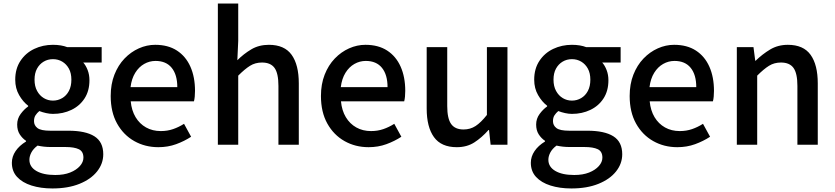

<svg xmlns="http://www.w3.org/2000/svg" viewBox="-20 -817 4717 1084"><path d="M276 247Q210 247 158 230.5Q106 214 76.5 182Q47 150 47 102Q47 67 68 36Q89 5 127 -18V-22Q106 -36 91.5 -58.5Q77 -81 77 -114Q77 -147 96.5 -173.5Q116 -200 139 -216V-220Q110 -242 88 -280Q66 -318 66 -367Q66 -429 95.5 -473.5Q125 -518 173.5 -541Q222 -564 279 -564Q303 -564 323.5 -560.5Q344 -557 359 -551H554V-464H450Q465 -447 475 -421Q485 -395 485 -364Q485 -304 457.5 -261.5Q430 -219 383 -196.5Q336 -174 279 -174Q261 -174 240.5 -178.5Q220 -183 202 -190Q189 -179 180.5 -166Q172 -153 172 -133Q172 -109 191.5 -94Q211 -79 264 -79H366Q463 -79 513 -47.5Q563 -16 563 54Q563 107 528 151Q493 195 428.5 221Q364 247 276 247ZM279 -249Q307 -249 331 -263Q355 -277 369 -303.5Q383 -330 383 -367Q383 -404 369 -429.5Q355 -455 331.5 -469Q308 -483 279 -483Q250 -483 226.5 -469Q203 -455 189 -429.5Q175 -404 175 -367Q175 -330 189.5 -303.5Q204 -277 227.5 -263Q251 -249 279 -249ZM292 171Q341 171 376 157Q411 143 431 120.5Q451 98 451 73Q451 38 425 25.5Q399 13 349 13H266Q246 13 228 11Q210 9 192 5Q168 23 157 44Q146 65 146 85Q146 125 185 148Q224 171 292 171Z M874 14Q799 14 738 -20.5Q677 -55 641 -119.5Q605 -184 605 -275Q605 -342 626 -395.5Q647 -449 683 -486.5Q719 -524 764 -544Q809 -564 856 -564Q929 -564 979 -531.5Q1029 -499 1055 -440.5Q1081 -382 1081 -304Q1081 -287 1079.5 -271.5Q1078 -256 1075 -245H718Q723 -193 745.5 -155.5Q768 -118 804.5 -97.5Q841 -77 888 -77Q925 -77 957 -88Q989 -99 1019 -118L1059 -45Q1021 -20 974.5 -3Q928 14 874 14ZM717 -325H981Q981 -395 949.5 -434Q918 -473 858 -473Q824 -473 794 -456Q764 -439 743.5 -406Q723 -373 717 -325Z M1210 0V-797H1325V-586L1320 -477Q1356 -513 1399 -538.5Q1442 -564 1498 -564Q1586 -564 1626.5 -507.5Q1667 -451 1667 -346V0H1552V-332Q1552 -403 1530 -433.5Q1508 -464 1459 -464Q1421 -464 1391.5 -445.5Q1362 -427 1325 -390V0Z M2061 14Q1986 14 1925 -20.5Q1864 -55 1828 -119.5Q1792 -184 1792 -275Q1792 -342 1813 -395.5Q1834 -449 1870 -486.5Q1906 -524 1951 -544Q1996 -564 2043 -564Q2116 -564 2166 -531.5Q2216 -499 2242 -440.5Q2268 -382 2268 -304Q2268 -287 2266.5 -271.5Q2265 -256 2262 -245H1905Q1910 -193 1932.5 -155.5Q1955 -118 1991.5 -97.5Q2028 -77 2075 -77Q2112 -77 2144 -88Q2176 -99 2206 -118L2246 -45Q2208 -20 2161.5 -3Q2115 14 2061 14ZM1904 -325H2168Q2168 -395 2136.5 -434Q2105 -473 2045 -473Q2011 -473 1981 -456Q1951 -439 1930.5 -406Q1910 -373 1904 -325Z M2559 14Q2471 14 2430 -43Q2389 -100 2389 -204V-551H2505V-218Q2505 -148 2527 -117Q2549 -86 2597 -86Q2635 -86 2665 -105.5Q2695 -125 2729 -168V-551H2845V0H2750L2741 -83H2738Q2700 -40 2658 -13Q2616 14 2559 14Z M3206 247Q3140 247 3088 230.5Q3036 214 3006.5 182Q2977 150 2977 102Q2977 67 2998 36Q3019 5 3057 -18V-22Q3036 -36 3021.5 -58.5Q3007 -81 3007 -114Q3007 -147 3026.5 -173.5Q3046 -200 3069 -216V-220Q3040 -242 3018 -280Q2996 -318 2996 -367Q2996 -429 3025.5 -473.5Q3055 -518 3103.5 -541Q3152 -564 3209 -564Q3233 -564 3253.5 -560.5Q3274 -557 3289 -551H3484V-464H3380Q3395 -447 3405 -421Q3415 -395 3415 -364Q3415 -304 3387.5 -261.5Q3360 -219 3313 -196.5Q3266 -174 3209 -174Q3191 -174 3170.5 -178.5Q3150 -183 3132 -190Q3119 -179 3110.5 -166Q3102 -153 3102 -133Q3102 -109 3121.5 -94Q3141 -79 3194 -79H3296Q3393 -79 3443 -47.5Q3493 -16 3493 54Q3493 107 3458 151Q3423 195 3358.5 221Q3294 247 3206 247ZM3209 -249Q3237 -249 3261 -263Q3285 -277 3299 -303.5Q3313 -330 3313 -367Q3313 -404 3299 -429.5Q3285 -455 3261.5 -469Q3238 -483 3209 -483Q3180 -483 3156.5 -469Q3133 -455 3119 -429.5Q3105 -404 3105 -367Q3105 -330 3119.5 -303.5Q3134 -277 3157.5 -263Q3181 -249 3209 -249ZM3222 171Q3271 171 3306 157Q3341 143 3361 120.5Q3381 98 3381 73Q3381 38 3355 25.5Q3329 13 3279 13H3196Q3176 13 3158 11Q3140 9 3122 5Q3098 23 3087 44Q3076 65 3076 85Q3076 125 3115 148Q3154 171 3222 171Z M3804 14Q3729 14 3668 -20.5Q3607 -55 3571 -119.5Q3535 -184 3535 -275Q3535 -342 3556 -395.5Q3577 -449 3613 -486.5Q3649 -524 3694 -544Q3739 -564 3786 -564Q3859 -564 3909 -531.5Q3959 -499 3985 -440.5Q4011 -382 4011 -304Q4011 -287 4009.5 -271.5Q4008 -256 4005 -245H3648Q3653 -193 3675.5 -155.5Q3698 -118 3734.5 -97.5Q3771 -77 3818 -77Q3855 -77 3887 -88Q3919 -99 3949 -118L3989 -45Q3951 -20 3904.5 -3Q3858 14 3804 14ZM3647 -325H3911Q3911 -395 3879.5 -434Q3848 -473 3788 -473Q3754 -473 3724 -456Q3694 -439 3673.5 -406Q3653 -373 3647 -325Z M4140 0V-551H4234L4244 -474H4246Q4284 -511 4328 -537.5Q4372 -564 4428 -564Q4516 -564 4556.5 -507.5Q4597 -451 4597 -346V0H4482V-332Q4482 -403 4460 -433.5Q4438 -464 4389 -464Q4351 -464 4321.5 -445.5Q4292 -427 4255 -390V0Z"/></svg>

Font: Noto Sans SC Medium
Style: Regular
Weight: 500
Designer: Ryoko NISHIZUKA  (kana, bopomofo & ideographs); Paul D. Hunt (Latin, Greek & Cyrillic); Sandoll Communications , Soo-you
Foundry: Adobe
Version: Version 2.004-H2;hotconv 1.0.118;makeotfexe 2.5.65603